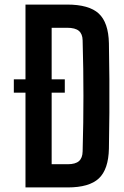

<svg xmlns="http://www.w3.org/2000/svg" viewBox="-20 -820 544 840"><path d="M40.5 -473H263.5V-414.5H40.5ZM91.5 0V-800H273.5Q369.5 -800 412 -760.8Q454.5 -721.5 456.5 -631Q458 -548.5 458.5 -474.5Q459 -400.5 458.5 -326.2Q458 -252 456.5 -169.5Q454.5 -79 412.5 -39.5Q370.5 0 276 0ZM206 -101.5H276Q310 -101.5 325.5 -115.2Q341 -129 341.5 -157.5Q343.5 -223 344.2 -282.8Q345 -342.5 345 -400.5Q345 -458.5 344.2 -518.5Q343.5 -578.5 341.5 -643.5Q341 -671.5 325 -685Q309 -698.5 273.5 -698.5H206Z"/></svg>

Font: Big Shoulders Text Thin
Style: Bold
Weight: 700
Version: Version 2.002